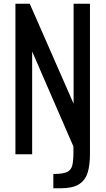

<svg xmlns="http://www.w3.org/2000/svg" viewBox="-20 -830 571 1033"><path d="M267 183V106Q318 106 340.5 95.5Q363 85 369 59.5Q375 34 375 -9V-42L153 -553V0H63V-810H140L376 -272V-810H464V0Q464 60 451 100.5Q438 141 404 162Q370 183 305 183Z"/></svg>

Font: Oswald
Style: Regular
Weight: 400
Designer: Vernon Adams
Foundry: Vernon Adams
Version: Version 4.103; ttfautohint (v1.8.3)